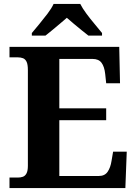

<svg xmlns="http://www.w3.org/2000/svg" viewBox="-20 -951 693 971"><path d="M28 0V-53H70Q84 -53 95.5 -57Q107 -61 114 -74Q121 -87 121 -113V-596Q121 -625 114.5 -638.5Q108 -652 96.5 -656.5Q85 -661 70 -661H28V-714H583L587 -530H517L512 -577Q508 -614 493.5 -633.5Q479 -653 448 -653H280V-403H517V-343H280V-61H480Q510 -61 524.5 -82.5Q539 -104 544 -137L552 -184H621L614 0ZM141 -784Q157 -803 178.5 -829Q200 -855 220.5 -882Q241 -909 251 -931H386Q397 -909 417 -882Q437 -855 459 -829Q481 -803 496 -784V-771H427Q413 -782 393 -798Q373 -814 353 -831Q333 -848 318 -861Q303 -848 283 -831Q263 -814 243.5 -798Q224 -782 210 -771H141Z"/></svg>

Font: Noto Serif Kannada
Style: Bold
Weight: 700
Version: Version 2.003